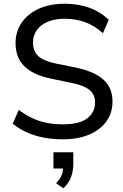

<svg xmlns="http://www.w3.org/2000/svg" viewBox="-20 -734 658 1024"><path d="M316 9Q261 9 212 -0.5Q163 -10 122 -28.5Q81 -47 48 -74L80 -148Q113 -123 149 -105.5Q185 -88 226 -79.5Q267 -71 316 -71Q404 -71 445.5 -103Q487 -135 487 -187Q487 -216 474 -236Q461 -256 432 -270Q403 -284 356 -293L250 -315Q156 -335 109.5 -381Q63 -427 63 -504Q63 -567 96.5 -614.5Q130 -662 188.5 -688Q247 -714 324 -714Q372 -714 415 -704.5Q458 -695 495 -675.5Q532 -656 560 -628L529 -557Q485 -597 435 -615.5Q385 -634 323 -634Q272 -634 234.5 -618Q197 -602 176.5 -573.5Q156 -545 156 -507Q156 -461 184 -435Q212 -409 278 -395L383 -374Q483 -353 531.5 -309.5Q580 -266 580 -193Q580 -133 548 -87.5Q516 -42 456.5 -16.5Q397 9 316 9ZM318 270 279 243Q302 219 309.5 198Q317 177 317 153L339 165H265V78H371V140Q371 178 358.5 211Q346 244 318 270Z"/></svg>

Font: Nunito Sans 12pt ExtraLight 12pt Medium
Style: Regular
Weight: 500
Version: Version 3.101;gftools[0.9.27]